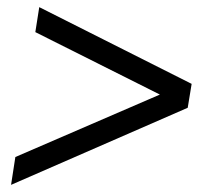

<svg xmlns="http://www.w3.org/2000/svg" viewBox="-20 -555 589 538"><path d="M11 -37 23 -115 458 -303 454 -277 79 -465 90 -535 517 -320 506 -253Z"/></svg>

Font: Nunito Sans 10pt SemiCondensed Medium
Style: Italic
Weight: 500
Width: 4
Italic angle: -9°
Designer: Vernon Adams
Foundry: Vernon Adams
Version: Version 3.101;gftools[0.9.27]